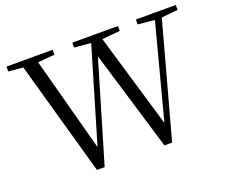

<svg xmlns="http://www.w3.org/2000/svg" viewBox="-120 -912 1292 1102"><g transform="rotate(-20 526.5 -360.5)"><path d="M802 -698 904 -688 753 -114 583 -688 693 -698V-728H414V-698L515 -689L345 -115L191 -689L294 -698V-728H12V-698L101 -690L297 7H344L525 -604L709 7H756L946 -688L1046 -698V-728H802Z"/></g></svg>

Font: Harano Aji Mincho
Style: Regular
Weight: 400
Foundry: Masamichi Hosoda
Version: HaranoAjiMincho-Regular version 20230610;ttx 4.39.4